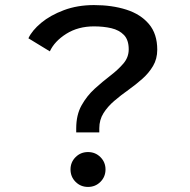

<svg xmlns="http://www.w3.org/2000/svg" viewBox="-20 -726 750 757"><path d="M280.5 -204V-219.5Q280.5 -273 301.5 -310.5Q322.5 -348 353.2 -376Q384 -404 414.8 -427.5Q445.5 -451 466.5 -475.5Q487.5 -500 487.5 -531.5Q487.5 -568.5 468.8 -588Q450 -607.5 419 -614.8Q388 -622 350.5 -622Q288 -622 241.5 -592.8Q195 -563.5 176.5 -523.5L92 -575Q106 -605.5 142.2 -635.8Q178.5 -666 232 -686Q285.5 -706 350.5 -706Q421.5 -706 478 -688Q534.5 -670 567.2 -631.2Q600 -592.5 600 -530Q600 -494 583.5 -466Q567 -438 541 -415Q515 -392 485.8 -371.2Q456.5 -350.5 430.5 -328.2Q404.5 -306 388 -279.8Q371.5 -253.5 371.5 -220V-204ZM327 11Q298 11 278 -9Q258 -29 258 -58Q258 -86.5 278 -106.5Q298 -126.5 327 -126.5Q356 -126.5 376 -106.5Q396 -86.5 396 -58Q396 -29 376 -9Q356 11 327 11Z"/></svg>

Font: League Mono Medium
Style: Regular
Weight: 500
Width: 6
Designer: Tyler Finck
Foundry: The League of Moveable Type / Tyler Finck
Version: Version 2.300;RELEASE